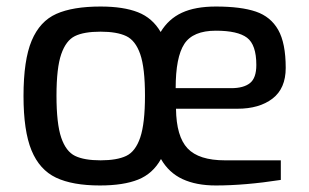

<svg xmlns="http://www.w3.org/2000/svg" viewBox="-20 -562 947 588"><path d="M669 -71H840V-11Q730 6 641 6Q581 6 539 -13.5Q497 -33 473 -75Q448 -30 403 -12Q358 6 286 6Q202 6 151.5 -18Q101 -42 76.5 -101.5Q52 -161 52 -268Q52 -378 77 -437.5Q102 -497 152.5 -519.5Q203 -542 288 -542Q358 -542 402.5 -524.5Q447 -507 472 -464Q496 -504 537 -523Q578 -542 641 -542Q718 -542 763.5 -526.5Q809 -511 832 -470.5Q855 -430 855 -354Q855 -291 814.5 -260Q774 -229 707 -229H519Q520 -144 554.5 -107.5Q589 -71 669 -71ZM518 -292H688Q726 -292 745.5 -307.5Q765 -323 765 -363Q765 -425 736.5 -446.5Q708 -468 641 -468Q571 -468 544.5 -427.5Q518 -387 518 -292ZM424 -269Q424 -354 409.5 -396Q395 -438 366.5 -451.5Q338 -465 288 -465Q237 -465 209.5 -451.5Q182 -438 167.5 -396Q153 -354 153 -269Q153 -183 167.5 -140.5Q182 -98 210 -84.5Q238 -71 288 -71Q338 -71 366.5 -84.5Q395 -98 409.5 -141Q424 -184 424 -269Z"/></svg>

Font: Exo Medium
Style: Regular
Weight: 500
Designer: Natanael Gama
Foundry: Natanael Gama
Version: Version 1.500; ttfautohint (v1.6)